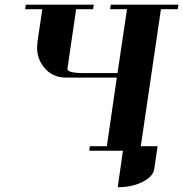

<svg xmlns="http://www.w3.org/2000/svg" viewBox="-20 -635 772 809"><path d="M85.9 -596.2 88.9 -615.2H375L372.1 -596.2H300.8L264.2 -346.2Q261.2 -327.1 333 -327.1H475.1L515.1 -596.2H443.8L446.8 -615.2H731.9L729 -596.2H658.2L573.2 -19H644L629.9 77.1Q625.5 108.9 580.1 131.8Q536.6 153.8 476.1 153.8L498 0H356L358.9 -19H430.2L472.2 -308.1H257.8Q198.7 -308.1 164.1 -353Q136.2 -388.2 136.2 -436Q136.2 -443.4 138.2 -460.9L158.2 -596.2Z"/></svg>

Font: Hjet
Style: Italic
Weight: 400
Designer: T. Christopher White
Version: Version 1.2